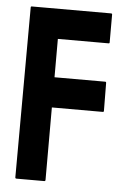

<svg xmlns="http://www.w3.org/2000/svg" viewBox="-51 -735 523 773"><g transform="rotate(5 210.5 -348.0)"><path d="M45 0Q40 0 40 -5L42 -692Q42 -696 46 -696H366Q371 -696 371 -692V-579Q371 -575 367 -575H162V-420H367Q371 -420 371 -415L372 -302Q372 -298 367 -298H162V-5Q162 0 157 0Z"/></g></svg>

Font: Staatliches
Style: Regular
Weight: 400
Designer: Brian LaRossa & Erica Carras
Foundry: Type Brut Foundry
Version: Version 1.000; ttfautohint (v1.8.2) -l 8 -r 50 -G 200 -x 14 